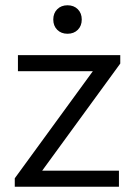

<svg xmlns="http://www.w3.org/2000/svg" viewBox="-20 -708 512 728"><path d="M36 -32 332 -438H48V-499H436V-467L140 -61H431V0H36ZM182 -634Q182 -658 197 -673Q212 -688 236 -688Q260 -688 275 -673Q290 -658 290 -634Q290 -610 275 -595Q260 -580 236 -580Q212 -580 197 -595Q182 -610 182 -634Z"/></svg>

Font: Stavian Regular
Style: Regular
Weight: 400
Version: Version 1.000; ttfautohint (v1.6)